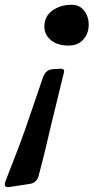

<svg xmlns="http://www.w3.org/2000/svg" viewBox="-134 -794 395 805"><path d="M166 -774Q200 -774 219 -749Q238 -724 238 -691Q238 -654 215.5 -628.5Q193 -603 154 -603Q106 -603 79 -626Q52 -649 52 -682Q52 -726 86 -750Q120 -774 166 -774ZM88 -504 121 -506Q135 -506 135 -495Q135 -494 133 -486L81 -273Q56 -166 51 -146L29 -61Q21 -27 -9 -23Q-70 -14 -94 -10H-97L-102 -9Q-114 -11 -114 -20Q-114 -28 -110 -37Q-102 -59 -94 -78Q-50 -190 -30 -247L47 -472Q58 -502 88 -504Z"/></svg>

Font: Bangerz Fix
Style: Regular
Weight: 400
Designer: vernon adams
Foundry: Vernon Adams
Version: Version 2.10;December 28, 2023;FontCreator 13.0.0.2683 64-bi